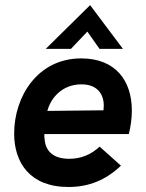

<svg xmlns="http://www.w3.org/2000/svg" viewBox="-20 -736 583 766"><path d="M253 10C334 10 401.5 -17 462.5 -75L377.5 -151C342 -118 302 -102.5 256 -102.5C194 -102.5 162 -131.5 158 -180C157 -186.5 156.5 -193.5 157 -201H494C501.5 -232 506 -262.5 506 -295C506 -413.5 441.5 -503 304 -503C130 -503 36.5 -351 36.5 -203C36.5 -87.5 99 10 253 10ZM162.5 -541H263L328.5 -610L377 -541H470.5L339.5 -715.5ZM169 -293.5C182 -344 227 -399.5 305 -399.5C369 -399.5 394 -359.5 394 -315C394 -308 393.5 -302 393 -296Z"/></svg>

Font: HK Grotesk
Style: Bold Italic
Weight: 700
Italic angle: -16°
Designer: Alfredo Marco Pradil
Foundry: Hanken Design Co.
Version: Version 3.001;FEAKit 1.0